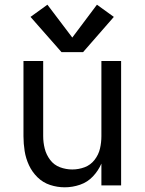

<svg xmlns="http://www.w3.org/2000/svg" viewBox="-20 -790 616 818"><path d="M242 -568H334L465 -718L393 -770L288 -630L182 -770L110 -718ZM256 8Q289 8 321 -3Q353 -14 376 -38.5Q399 -63 412 -93V0H496V-530H412V-210Q412 -183 406 -157Q400 -131 383 -109Q366 -87 340.5 -77.5Q315 -68 288 -68Q261 -68 235.5 -77.5Q210 -87 193.5 -109Q177 -131 170.5 -157Q164 -183 164 -210V-530H80V-210Q80 -178 85 -146.5Q90 -115 103.5 -86Q117 -57 140 -34.5Q163 -12 193.5 -2Q224 8 256 8Z"/></svg>

Font: Iosevka SS01 Extended
Style: Regular
Weight: 400
Width: 7
Monospace: yes
Designer: Belleve Invis
Foundry: Belleve Invis
Version: Version 3.4.7; ttfautohint (v1.8.3)